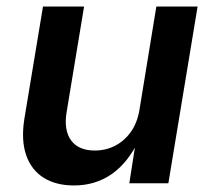

<svg xmlns="http://www.w3.org/2000/svg" viewBox="-20 -566 653 593"><path d="M208.5 6.8Q152.8 6.8 114.7 -17.1Q76.7 -41 60.8 -86.9Q44.9 -132.8 55.2 -198.7L112.8 -545.9H239.7L185.5 -218.3Q176.8 -163.6 199.7 -132.3Q222.7 -101.1 272.9 -101.1Q306.6 -101.1 335.2 -115.7Q363.8 -130.4 383.8 -158.2Q403.8 -186 410.6 -226.1L462.9 -545.9H590.3L500 0H379.4L400.4 -134.8H409.7Q375.5 -63.5 325 -28.3Q274.4 6.8 208.5 6.8Z"/></svg>

Font: Inter SemiBold
Style: Italic
Weight: 600
Italic angle: -9.3988°
Designer: Rasmus Andersson
Foundry: rsms
Version: Version 4.001;git-66647c0bb